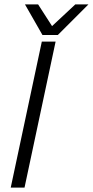

<svg xmlns="http://www.w3.org/2000/svg" viewBox="-20 -857 424 877"><path d="M29 0 171 -667H234L92 0ZM174 -697 324 -837H384L244 -697ZM244 -697H174L94 -837H154Z"/></svg>

Font: Epunda Sans Light
Style: Italic
Weight: 300
Italic angle: -12.0243°
Designer: Simon Atzbach
Foundry: typofactur
Version: Version 2.204